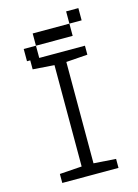

<svg xmlns="http://www.w3.org/2000/svg" viewBox="-122 -879 682 947"><g transform="rotate(-15 219.0 -406.0)"><path d="M75.2 -45.9 188.5 -53.7V-571.3L79.1 -579.1V-625H358.4V-579.1L249 -571.3V-53.7L362.3 -45.9V0H75.2ZM312.5 -812.5H375V-750H312.5ZM312.5 -750V-687.5H125V-750ZM62.5 -625V-687.5H125V-625Z"/></g></svg>

Font: Sudo Light
Style: Regular
Weight: 300
Monospace: yes
Designer: Jens Kutilek
Foundry: Jens Kutilek
Version: Version 0.040